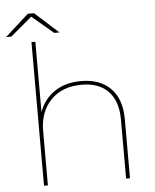

<svg xmlns="http://www.w3.org/2000/svg" viewBox="-72 -939 799 988"><g transform="rotate(-5 327.5 -444.5)"><path d="M115 -742H135V-370L133 -373Q156 -442 212.5 -481Q269 -520 352 -520Q449 -520 504 -464.5Q559 -409 559 -305V0H539V-305Q539 -400 490.5 -450.5Q442 -501 353 -501Q252 -501 193.5 -440.5Q135 -380 135 -281V0H115ZM109 -889H141L263 -779H236L122 -875H128L14 -779H-13Z"/></g></svg>

Font: iiserrat Thin
Style: Regular
Weight: 100
Designer: Akira Ohta
Foundry: Akira Ohta
Version: Version 1.200;Glyphs 3.3.1 (3343)